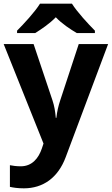

<svg xmlns="http://www.w3.org/2000/svg" viewBox="-20 -786 609 1046"><path d="M372 -766H198C170 -721 110 -656 73 -619V-606H172C207 -628 249 -656 284 -692C318 -656 363 -627 398 -606H497V-619C461 -655 400 -721 372 -766ZM0 -546 217 -4 208 23C190 76 155 120 93 120C70 120 48 117 34 114V232C52 236 76 240 110 240C214 240 296 183 338 70L569 -546H409L308 -239C298 -209 291 -179 287 -144H284C281 -179 276 -209 266 -239L163 -546Z"/></svg>

Font: Noto Sans Lisu
Style: Bold
Weight: 700
Designer: Monotype Design Team. David Williams.
Foundry: Monotype Imaging Inc.
Version: Version 2.102